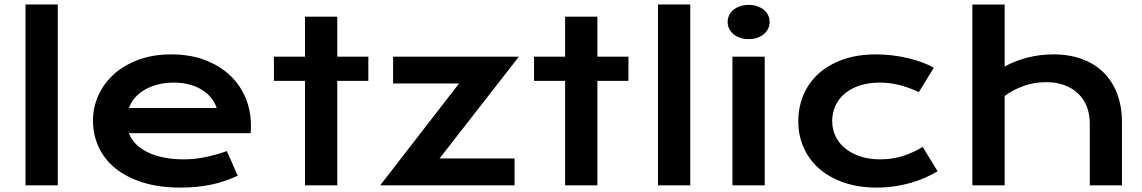

<svg xmlns="http://www.w3.org/2000/svg" viewBox="-20 -830 5117 860"><path d="M94.2 -810.1H238.8V0H94.2Z M396.5 -290Q396.5 -348.6 420.4 -402.1Q444.3 -455.6 489.3 -496.6Q534.2 -537.6 599.4 -562Q664.6 -586.4 747.6 -586.4Q830.1 -586.4 896.2 -561.8Q962.4 -537.1 1008.5 -494.1Q1054.7 -451.2 1079.3 -393.1Q1104 -335 1104 -268.6Q1104 -260.3 1103.8 -250.7Q1103.5 -241.2 1102.5 -233.4H557.6Q566.9 -207.5 587.6 -186Q608.4 -164.6 639.6 -148.9Q670.9 -133.3 711.9 -124.8Q752.9 -116.2 802.7 -116.2Q852.5 -116.2 901.9 -126.7Q951.2 -137.2 996.1 -153.3L1044.9 -43Q1016.6 -29.8 987.5 -19.8Q958.5 -9.8 927 -3.2Q895.5 3.4 861.1 6.8Q826.7 10.3 788.6 10.3Q691.4 10.3 618.2 -13.2Q544.9 -36.6 495.6 -77.1Q446.3 -117.7 421.4 -172.4Q396.5 -227.1 396.5 -290ZM950.7 -346.2Q942.9 -370.1 926.5 -390.9Q910.2 -411.6 885.7 -427Q861.3 -442.4 829.1 -451.2Q796.9 -460 758.3 -460Q717.3 -460 683.6 -450.7Q649.9 -441.4 624.5 -425.8Q599.1 -410.2 582.3 -389.6Q565.4 -369.1 557.6 -346.2Z M1346.2 -467.8H1207V-576.2H1346.2V-755.4H1490.7V-576.2H1629.9V-467.8H1490.7V0H1346.2Z M2036.1 -456.1H1740.7V-576.2H2304.2L1948.7 -120.1H2284.7V0H1683.1Z M2511.2 -467.8H2372.1V-576.2H2511.2V-755.4H2655.8V-576.2H2794.9V-467.8H2655.8V0H2511.2Z M2927.2 -810.1H3071.8V0H2927.2Z M3333 -654.8Q3311.5 -654.8 3294.2 -660.9Q3276.9 -667 3264.6 -677.5Q3252.4 -688 3245.8 -701.9Q3239.3 -715.8 3239.3 -731.4Q3239.3 -747.6 3245.8 -761.5Q3252.4 -775.4 3264.6 -785.6Q3276.9 -795.9 3294.2 -802Q3311.5 -808.1 3333 -808.1Q3355 -808.1 3372.3 -802Q3389.6 -795.9 3401.9 -785.6Q3414.1 -775.4 3420.7 -761.5Q3427.2 -747.6 3427.2 -731.4Q3427.2 -715.8 3420.7 -701.9Q3414.1 -688 3401.9 -677.5Q3389.6 -667 3372.3 -660.9Q3355 -654.8 3333 -654.8ZM3260.7 -576.2H3405.3V0H3260.7Z M3555.7 -286.6Q3555.7 -350.1 3578.9 -405Q3602.1 -460 3646.7 -500.2Q3691.4 -540.5 3756.1 -563.5Q3820.8 -586.4 3903.8 -586.4Q3939.9 -586.4 3976.6 -582Q4013.2 -577.6 4047.1 -569.6Q4081.1 -561.5 4110.8 -550.5Q4140.6 -539.6 4162.6 -526.4L4095.7 -417.5Q4048.3 -439.5 4006.1 -449.7Q3963.9 -460 3920.4 -460Q3870.6 -460 3831.1 -447Q3791.5 -434.1 3763.9 -410.9Q3736.3 -387.7 3721.9 -356.2Q3707.5 -324.7 3707.5 -287.6Q3707.5 -250.5 3722.9 -219Q3738.3 -187.5 3766.4 -164.8Q3794.4 -142.1 3834.2 -129.2Q3874 -116.2 3922.9 -116.2Q3976.6 -116.2 4024.2 -131.3Q4071.8 -146.5 4112.8 -171.9L4179.7 -63Q4153.8 -47.4 4123.5 -33.9Q4093.3 -20.5 4058.8 -10.7Q4024.4 -1 3986.6 4.6Q3948.7 10.3 3908.2 10.3Q3825.7 10.3 3760.3 -12.2Q3694.8 -34.7 3649.4 -74.5Q3604 -114.3 3579.8 -168.5Q3555.7 -222.7 3555.7 -286.6Z M4335.4 -809.6H4480V-532.2Q4525.4 -557.1 4581.3 -571.8Q4637.2 -586.4 4698.7 -586.4Q4770 -586.4 4826.9 -565.4Q4883.8 -544.4 4923.3 -505.1Q4962.9 -465.8 4984.1 -409.7Q5005.4 -353.5 5005.4 -283.2V0H4861.3V-277.3Q4861.3 -318.4 4848.1 -352.3Q4835 -386.2 4809.6 -410.6Q4784.2 -435.1 4747.8 -448.5Q4711.4 -461.9 4665.5 -461.9Q4610.4 -461.9 4563 -444.3Q4515.6 -426.8 4480 -399.9V0H4335.4Z"/></svg>

Font: Krona One
Style: Regular
Weight: 400
Version: Version 1.003